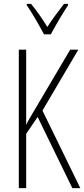

<svg xmlns="http://www.w3.org/2000/svg" viewBox="-20 -970 434 990"><path d="M207 -793H242C267 -839 302 -900 331 -943V-950H310C276 -906 252 -874 224 -831C199 -873 166 -919 140 -950H118V-943C143 -908 181 -841 207 -793ZM394 0 199 -400 384 -714H342L170 -423C142 -376 123 -344 115 -326V-714H77V0H115V-280L174 -367L353 0Z"/></svg>

Font: Noto Sans ExtraCondensed ExtraLight
Style: Regular
Weight: 200
Width: 2
Designer: Monotype Design Team
Foundry: Monotype Imaging Inc.
Version: Version 2.013